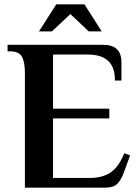

<svg xmlns="http://www.w3.org/2000/svg" viewBox="-20 -867 640 887"><path d="M95 -530Q95 -581 81 -605.5Q67 -630 25 -630H15V-660H456Q541 -660 541 -580V-495H511Q511 -557 479.5 -586Q448 -615 386 -615H225V-365H485V-320H225V-45H396Q453 -45 491 -70.5Q529 -96 554 -159L581 -149L552 -70Q539 -34 521 -17Q503 0 465 0H95ZM160 -722 240 -847H370L450 -722H390L305 -802L220 -722Z"/></svg>

Font: Philosopher
Style: Bold
Weight: 700
Designer: Jovanny Lemonad
Foundry: Jovanny Lemonad
Version: Version 2.000